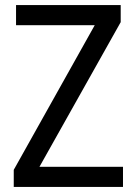

<svg xmlns="http://www.w3.org/2000/svg" viewBox="-20 -734 535 754"><path d="M463 0V-79H135L454 -647V-714H43V-635H352L34 -67V0Z"/></svg>

Font: Noto Sans Ethiopic SemiCondensed
Style: Regular
Weight: 400
Width: 4
Designer: Monotype Design Team
Foundry: Monotype Imaging Inc.
Version: Version 2.102